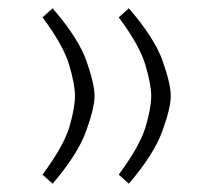

<svg xmlns="http://www.w3.org/2000/svg" viewBox="-20 -440 502 465"><path d="M209 -207.5Q209 -179.2 188.7 -122.8Q168.5 -66.4 107.4 4.9L83 -17.1Q134.3 -86.4 147.9 -132.3Q161.6 -178.2 161.6 -208Q161.6 -235.4 147.5 -283Q133.3 -330.6 83 -397.9L107.4 -419.9Q169.9 -347.7 189.5 -292Q209 -236.3 209 -207.5ZM393.6 -207.5Q393.6 -179.2 373.3 -122.8Q353 -66.4 292 4.9L267.6 -17.1Q318.8 -86.4 332.5 -132.3Q346.2 -178.2 346.2 -208Q346.2 -235.4 332 -283Q317.9 -330.6 267.6 -397.9L292 -419.9Q354.5 -347.7 374 -292Q393.6 -236.3 393.6 -207.5Z"/></svg>

Font: Vazir Thin FD
Style: Thin-FD
Weight: 100
Designer: Saber Rastikerdar
Foundry: Saber Rastikerdar
Version: Version 30.0.0